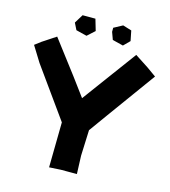

<svg xmlns="http://www.w3.org/2000/svg" viewBox="-135 -948 952 1075"><g transform="rotate(15 341.0 -410.5)"><path d="M394.5 -796.9 410.2 -753.9 472.7 -738.3 507.8 -773.4 496.1 -832 445.3 -847.7 394.5 -820.3ZM179.7 -793 199.2 -753.9 261.7 -738.3 304.7 -777.3 285.2 -843.8H210.9ZM558.6 -707 328.1 -394.5 250 -500 104.5 -691.4 27.3 -640.6 -8.8 -613.3 46.9 -523.4 253.9 -234.4 250 27.3 316.4 23.4H410.2L406.2 -82L412.1 -231.4L490.2 -339.8L691.4 -617.2L636.7 -656.2Z"/></g></svg>

Font: MaokenAssortedSans-Lite
Style: Lite
Weight: 400
Version: Version 1.400